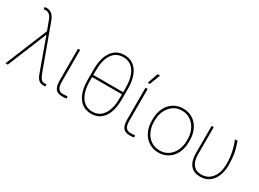

<svg xmlns="http://www.w3.org/2000/svg" viewBox="-32 -1403 2803 2075"><g transform="rotate(30 1370.0 -365.5)"><path d="M119.1 -741.2Q194.3 -741.2 228 -649.4L429.7 -98.6Q446.3 -56.2 463.1 -39.8Q480 -23.4 502.9 -23.4Q517.1 -23.4 526.4 -26.9L530.8 -2Q522 2.9 502.9 2.9Q439.9 2.9 411.6 -68.4L400.4 -97.7L263.2 -477.5L258.8 -488.8L59.1 0H30.3L245.6 -524.9L198.2 -651.4Q172.4 -714.8 119.6 -714.8L96.2 -711.9L91.8 -736.3Q100.6 -741.2 119.1 -741.2Z M657.2 -528.3V-128.4Q657.7 -74.7 676 -48.6Q694.3 -22.5 736.8 -22.5Q758.3 -22.5 789.1 -26.9L793.5 -2Q777.3 3.9 738.3 3.9Q680.7 3.9 655.8 -28.1Q630.9 -60.1 630.4 -128.9V-528.3Z M1314.5 -290Q1314.5 -147 1258.8 -68.6Q1203.1 9.8 1102.5 9.8Q1002.4 9.8 945.8 -69.3Q889.2 -148.4 889.2 -292V-420.9Q889.2 -562.5 945.1 -641.8Q1001 -721.2 1101.6 -721.2Q1202.6 -721.2 1258.5 -641.8Q1314.5 -562.5 1314.5 -418.9ZM915.5 -365.7H1288.1V-420.9Q1288.1 -550.3 1239.5 -622.6Q1190.9 -694.8 1101.6 -694.8Q1011.7 -694.8 963.6 -622.3Q915.5 -549.8 915.5 -418.5ZM1288.1 -339.4H915.5V-291Q915.5 -162.1 964.8 -89.4Q1014.2 -16.6 1102.5 -16.6Q1191.4 -16.6 1239.7 -89.4Q1288.1 -162.1 1288.1 -293.5Z M1500 -528.3V-128.4Q1500.5 -74.7 1518.8 -48.6Q1537.1 -22.5 1579.6 -22.5Q1601.1 -22.5 1631.8 -26.9L1636.2 -2Q1620.1 3.9 1581.1 3.9Q1523.4 3.9 1498.5 -28.1Q1473.6 -60.1 1473.1 -128.9V-528.3ZM1512.7 -720.2H1543.5L1493.2 -586.9H1467.3Z M1710 -274.4Q1710 -350.1 1739 -410.4Q1768.1 -470.7 1821 -504.4Q1874 -538.1 1940.9 -538.1Q2007.3 -538.1 2060.1 -505.4Q2112.8 -472.7 2142.3 -412.6Q2171.9 -352.5 2172.4 -277.3V-253.9Q2172.4 -177.7 2143.6 -117.7Q2114.7 -57.6 2061.8 -23.9Q2008.8 9.8 1941.9 9.8Q1875 9.8 1822 -23.4Q1769 -56.6 1739.7 -116.5Q1710.4 -176.3 1710 -251ZM1736.3 -253.9Q1736.3 -188 1762.5 -133.1Q1788.6 -78.1 1835.2 -47.4Q1881.8 -16.6 1941.9 -16.6Q2032.2 -16.6 2089.1 -84.5Q2146 -152.3 2146 -259.3V-274.4Q2146 -339.4 2119.6 -394.5Q2093.3 -449.7 2046.6 -480.7Q2000 -511.7 1940.9 -511.7Q1850.6 -511.7 1793.5 -442.9Q1736.3 -374 1736.3 -269.5Z M2324.7 -528.3V-183.1Q2325.7 -101.6 2361.1 -59.1Q2396.5 -16.6 2461.4 -16.6Q2545.9 -16.6 2595 -81.1Q2644 -145.5 2644 -253.9Q2644 -394 2589.4 -528.3H2621.6Q2650.4 -446.8 2660.2 -387.2Q2669.9 -327.6 2669.9 -255.4Q2669.9 -134.8 2614.7 -62.5Q2559.6 9.8 2462.4 9.8Q2381.8 9.8 2340.1 -41Q2298.3 -91.8 2298.3 -189V-528.3Z"/></g></svg>

Font: Roboto Thin
Style: Regular
Weight: 250
Designer: Google
Version: Version 2.134; 2016